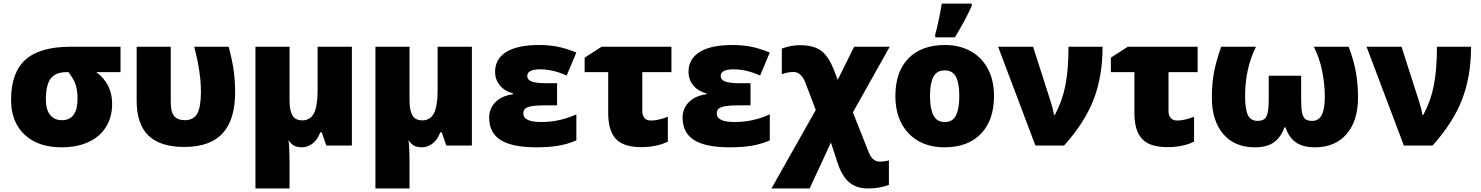

<svg xmlns="http://www.w3.org/2000/svg" viewBox="-20 -815 8291 1075"><path d="M324.2 9.8Q193.4 9.8 117.7 -61Q42 -131.8 42 -255.9Q42 -408.7 122.8 -481Q203.6 -553.2 374 -553.2H654.8V-411.1H519Q607.9 -346.7 607.9 -232.9Q607.9 -160.2 573.7 -104.7Q539.6 -49.3 475.6 -19.8Q411.6 9.8 324.2 9.8ZM236.8 -256.8Q236.8 -201.7 260.5 -171.9Q284.2 -142.1 326.2 -142.1Q414.1 -142.1 414.1 -262.2Q414.1 -293.5 409.9 -315.9Q405.8 -338.4 397 -357.9Q388.2 -377.4 363.8 -411.1H353Q291 -411.1 263.9 -375.2Q236.8 -339.4 236.8 -256.8Z M1011.2 7.8Q878.4 7.8 811.8 -55.4Q745.1 -118.7 745.1 -252.9V-553.2H936V-243.2Q936 -187.5 955.3 -164.8Q974.6 -142.1 1015.1 -142.1Q1063.5 -142.1 1084.2 -179Q1105 -215.8 1105 -301.8Q1105 -410.6 1067.4 -553.2H1260.3Q1280.8 -476.1 1288.6 -418.2Q1296.4 -360.4 1296.4 -297.9Q1296.4 -144.5 1226.3 -68.4Q1156.2 7.8 1011.2 7.8Z M1601.1 -252.9Q1601.1 -196.8 1617.4 -168.9Q1633.8 -141.1 1672.4 -141.1Q1717.8 -141.1 1738 -181.6Q1758.3 -222.2 1758.3 -311V-553.2H1950.2V0H1807.1L1781.2 -74.2H1773.4Q1756.8 -31.2 1729.2 -10.7Q1701.7 9.8 1669.4 9.8Q1642.1 9.8 1625.5 0Q1608.9 -9.8 1595.2 -30.8Q1601.1 13.2 1601.1 84V240.2H1410.2V-553.2H1601.1Z M2272.9 -252.9Q2272.9 -196.8 2289.3 -168.9Q2305.7 -141.1 2344.2 -141.1Q2389.6 -141.1 2409.9 -181.6Q2430.2 -222.2 2430.2 -311V-553.2H2622.1V0H2479L2453.1 -74.2H2445.3Q2428.7 -31.2 2401.1 -10.7Q2373.5 9.8 2341.3 9.8Q2314 9.8 2297.4 0Q2280.8 -9.8 2267.1 -30.8Q2272.9 13.2 2272.9 84V240.2H2082V-553.2H2272.9Z M3099.1 -349.1V-225.1H3026.9Q2982.9 -225.1 2958 -220.7Q2933.1 -216.3 2921.6 -207.3Q2910.2 -198.2 2910.2 -179.2Q2910.2 -131.8 3011.2 -131.8Q3113.3 -131.8 3207 -174.8V-28.8Q3153.8 -6.3 3101.1 1.7Q3048.3 9.8 2982.9 9.8Q2847.7 9.8 2783.2 -30.8Q2718.8 -71.3 2718.8 -157.2Q2718.8 -208 2754.6 -243.7Q2790.5 -279.3 2852.1 -287.1V-292Q2806.2 -304.2 2779.1 -336.4Q2752 -368.7 2752 -413.1Q2752 -485.4 2814.9 -524.2Q2877.9 -563 2997.1 -563Q3051.3 -563 3098.9 -554.2Q3146.5 -545.4 3207 -521L3152.8 -392.1Q3075.7 -426.8 3004.9 -426.8Q2932.1 -426.8 2932.1 -390.1Q2932.1 -368.2 2957 -358.6Q2981.9 -349.1 3039.1 -349.1Z M3576.2 -411.1V-192.9Q3576.2 -167.5 3588.9 -153.8Q3601.6 -140.1 3625 -140.1Q3663.6 -140.1 3719.2 -161.1V-22Q3656.7 8.8 3570.3 8.8Q3470.7 8.8 3428 -37.4Q3385.3 -83.5 3385.3 -182.1V-411.1H3253.4V-492.2L3348.1 -553.2H3739.3V-411.1Z M4182.1 -349.1V-225.1H4109.9Q4065.9 -225.1 4041 -220.7Q4016.1 -216.3 4004.6 -207.3Q3993.2 -198.2 3993.2 -179.2Q3993.2 -131.8 4094.2 -131.8Q4196.3 -131.8 4290 -174.8V-28.8Q4236.8 -6.3 4184.1 1.7Q4131.3 9.8 4065.9 9.8Q3930.7 9.8 3866.2 -30.8Q3801.8 -71.3 3801.8 -157.2Q3801.8 -208 3837.6 -243.7Q3873.5 -279.3 3935.1 -287.1V-292Q3889.2 -304.2 3862.1 -336.4Q3835 -368.7 3835 -413.1Q3835 -485.4 3897.9 -524.2Q3960.9 -563 4080.1 -563Q4134.3 -563 4181.9 -554.2Q4229.5 -545.4 4290 -521L4235.8 -392.1Q4158.7 -426.8 4087.9 -426.8Q4015.1 -426.8 4015.1 -390.1Q4015.1 -368.2 4040 -358.6Q4064.9 -349.1 4122.1 -349.1Z M4458 -562Q4536.1 -562 4578.1 -530.5Q4620.1 -499 4650.4 -419.9L4670.4 -368.2L4762.2 -553.2H4961.4L4755.4 -186L4843.3 36.1Q4864.3 89.8 4905.3 89.8Q4931.6 89.8 4957 83V220.2Q4904.3 240.2 4839.4 240.2Q4773.9 240.2 4732.9 204.3Q4691.9 168.5 4668 91.8L4632.3 -17.1L4513.2 240.2H4299.3L4547.4 -199.2L4489.3 -352.1Q4465.8 -412.1 4422.4 -412.1Q4392.6 -412.1 4357.4 -399.9V-543Q4408.7 -562 4458 -562Z M5545.4 -277.8Q5545.4 -142.1 5472.4 -66.2Q5399.4 9.8 5268.1 9.8Q5142.1 9.8 5067.6 -67.9Q4993.2 -145.5 4993.2 -277.8Q4993.2 -413.1 5066.2 -488Q5139.2 -563 5271 -563Q5352.5 -563 5415 -528.3Q5477.5 -493.7 5511.5 -429Q5545.4 -364.3 5545.4 -277.8ZM5187 -277.8Q5187 -206.5 5206.1 -169.2Q5225.1 -131.8 5270 -131.8Q5314.5 -131.8 5332.8 -169.2Q5351.1 -206.5 5351.1 -277.8Q5351.1 -348.6 5332.5 -384.8Q5314 -420.9 5269 -420.9Q5225.1 -420.9 5206.1 -385Q5187 -349.1 5187 -277.8ZM5216.3 -622.1Q5226.1 -655.3 5237.3 -709.7Q5248.5 -764.2 5252.9 -794.9H5420.9V-782.2Q5380.9 -694.3 5326.2 -606H5216.3Z M5568.4 -553.2H5764.2L5864.3 -241.2Q5875.5 -206.5 5881.3 -171.9H5886.2Q5927.7 -249.5 5945.1 -336.9Q5962.4 -424.3 5962.4 -553.2H6153.3Q6153.3 -387.2 6102.8 -257.1Q6052.2 -127 5937.5 0H5777.3Z M6522.5 -411.1V-192.9Q6522.5 -167.5 6535.2 -153.8Q6547.9 -140.1 6571.3 -140.1Q6609.9 -140.1 6665.5 -161.1V-22Q6603 8.8 6516.6 8.8Q6417 8.8 6374.3 -37.4Q6331.5 -83.5 6331.5 -182.1V-411.1H6199.7V-492.2L6294.4 -553.2H6685.5V-411.1Z M7342.3 9.8Q7276.9 9.8 7237.3 -16.6Q7197.8 -43 7177.2 -102.1H7171.4Q7152.8 -47.9 7113.8 -19Q7074.7 9.8 7005.4 9.8Q6892.6 9.8 6828.9 -64.7Q6765.1 -139.2 6765.1 -269Q6765.1 -345.2 6776.9 -408.9Q6788.6 -472.7 6817.4 -553.2H7012.2Q6951.2 -431.2 6951.2 -276.9Q6951.2 -203.1 6967 -170.7Q6982.9 -138.2 7021.5 -138.2Q7058.6 -138.2 7071 -163.6Q7083.5 -189 7083.5 -256.8V-391.1H7265.1V-256.8Q7265.1 -207.5 7270.5 -183.1Q7275.9 -158.7 7288.3 -148.4Q7300.8 -138.2 7327.1 -138.2Q7362.8 -138.2 7380.1 -171.1Q7397.5 -204.1 7397.5 -273.9Q7397.5 -344.2 7382.8 -417Q7368.2 -489.7 7336.4 -553.2H7531.2Q7560.1 -476.6 7571.8 -409.9Q7583.5 -343.3 7583.5 -269Q7583.5 -138.2 7519.3 -64.2Q7455.1 9.8 7342.3 9.8Z M7631.3 -553.2H7827.1L7927.2 -241.2Q7938.5 -206.5 7944.3 -171.9H7949.2Q7990.7 -249.5 8008.1 -336.9Q8025.4 -424.3 8025.4 -553.2H8216.3Q8216.3 -387.2 8165.8 -257.1Q8115.2 -127 8000.5 0H7840.3Z"/></svg>

Font: Open Sans ExtBd
Style: Bold
Weight: 800
Foundry: Ascender Corporation
Version: Version 1.10